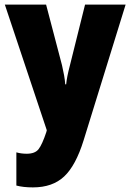

<svg xmlns="http://www.w3.org/2000/svg" viewBox="-20 -573 567 833"><path d="M1 -553H180L249 -290Q254 -269 258 -246.5Q262 -224 263 -207H267Q270 -239 283 -288L349 -553H525L343 35Q309 145 258.5 192.5Q208 240 123 240Q102 240 84 238Q66 236 51 232V88Q72 94 96 94Q132 94 147.5 74Q163 54 181 0L183 -8Z"/></svg>

Font: Noto Sans Ethiopic Condensed Black
Style: Regular
Weight: 900
Width: 3
Designer: Monotype Design Team
Foundry: Monotype Imaging Inc.
Version: Version 2.102; ttfautohint (v1.8.4.7-5d5b)